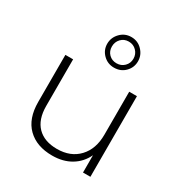

<svg xmlns="http://www.w3.org/2000/svg" viewBox="-171 -858 940 990"><g transform="rotate(30 299.5 -363.0)"><path d="M504 -480V0H460V-103Q436 -52 389 -24Q342 4 278 4Q185 4 131.5 -48.5Q78 -101 78 -200V-480H124V-203Q124 -122 165.5 -80Q207 -38 282 -38Q363 -38 410.5 -88.5Q458 -139 458 -224V-480ZM236 -638Q236 -675 262.5 -702.5Q289 -730 327.5 -730Q366 -730 392.5 -702.5Q419 -675 419 -638Q419 -601 393 -574.5Q367 -548 327 -548Q289 -548 262.5 -574.5Q236 -601 236 -638ZM392 -638Q392 -665 373.5 -684Q355 -703 327.5 -703Q300 -703 282 -684Q264 -665 264 -637.5Q264 -610 282 -592Q300 -574 327.5 -574Q355 -574 373.5 -592.5Q392 -611 392 -638Z"/></g></svg>

Font: Montserrat Ace
Style: Light
Weight: 300
Designer: Julieta Ulanovsky
Foundry: Julieta Ulanovsky
Version: Version 1